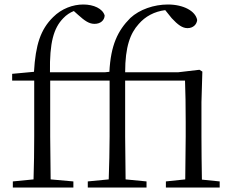

<svg xmlns="http://www.w3.org/2000/svg" viewBox="-20 -833 1040 853"><path d="M802 0H956V-27L877 -35C876 -91 875 -173 875 -227V-379L879 -515L866 -523L772 -512H536C536 -626 559 -685 596 -726C625 -760 666 -782 714 -788L743 -752C770 -723 790 -708 813 -708C838 -708 854 -724 856 -744C849 -784 795 -813 726 -813C664 -813 600 -791 559 -753C503 -697 472 -632 466 -514L447 -512H202C200 -643 218 -708 261 -752C275 -767 291 -777 308 -784L327 -767C357 -740 376 -727 400 -727C427 -727 444 -743 445 -764C436 -795 396 -813 350 -813C304 -813 254 -795 216 -757C160 -702 138 -634 131 -514L34 -505V-475H132V-227C132 -164 131 -99 129 -36L37 -27V0H306V-27L205 -36L203 -227V-475H467V-227C467 -164 465 -99 463 -36L370 -27V0H631V-27L538 -36L536 -227V-475H802C804 -421 805 -366 805 -291V-227L803 -36L717 -27V0Z"/></svg>

Font: Noto Serif JP Light
Style: Regular
Weight: 300
Designer: Ryoko NISHIZUKA 西塚涼子 (kana & ideographs); Frank Grießhammer (Latin, Greek & Cyrillic); Wenlong ZHANG 张文龙 (bopomofo); San
Foundry: Adobe
Version: Version 2.001;hotconv 1.1.0;makeotfexe 2.6.0